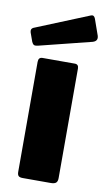

<svg xmlns="http://www.w3.org/2000/svg" viewBox="-91 -793 465 836"><g transform="rotate(10 141.5 -375.0)"><path d="M226 -27Q226 -12 219 -6Q212 0 196 0H72Q58 0 53 -5.5Q48 -11 48 -23V-509Q48 -530 66 -530H209Q226 -530 226 -511ZM261 -738 286 -667Q293 -644 269 -637L37 -579Q25 -576 19.5 -579Q14 -582 10 -591L-4 -630Q-9 -646 4 -652L242 -749Q255 -754 261 -738Z"/></g></svg>

Font: Libre Franklin Thin ExtraBold
Style: Regular
Weight: 800
Version: Version 3.000